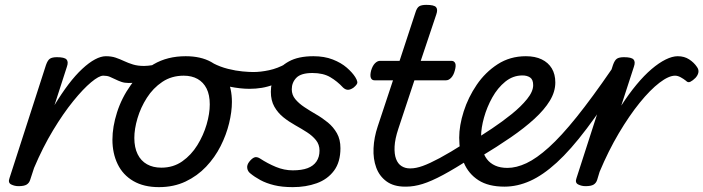

<svg xmlns="http://www.w3.org/2000/svg" viewBox="-20 -750 2890 789"><path d="M56 15Q40 15 26 8Q12 1 19 -18L169 -483Q176 -503 185.5 -509Q195 -515 214 -515Q245 -515 253.5 -505.5Q262 -496 255 -476L204 -318Q233 -366 261.5 -403.5Q290 -441 318 -467Q346 -493 370.5 -506Q395 -519 415 -519Q434 -519 441.5 -507Q449 -495 447 -479Q445 -463 434 -451Q423 -439 404 -439Q387 -439 354.5 -412Q322 -385 281 -334.5Q240 -284 198 -214.5Q156 -145 120 -60L104 -11Q100 2 89.5 8.5Q79 15 56 15Z M509 -409Q492 -409 479 -413.5Q466 -418 454 -424Q442 -430 431 -434.5Q420 -439 405 -439Q386 -439 378.5 -451Q371 -463 372.5 -479Q374 -495 385 -507Q396 -519 415 -519Q438 -519 455.5 -513Q473 -507 490 -499Q507 -491 526.5 -485Q546 -479 572 -479Q586 -479 608.5 -482.5Q631 -486 640 -490Q650 -495 657.5 -490.5Q665 -486 668 -477Q671 -468 668.5 -459Q666 -450 655 -445Q639 -437 614 -428.5Q589 -420 561.5 -414.5Q534 -409 509 -409Z M633 19Q571 19 528 -6Q485 -31 463.5 -75.5Q442 -120 442 -176Q442 -229 461 -288.5Q480 -348 517.5 -400.5Q555 -453 611.5 -486Q668 -519 743 -519Q805 -519 847.5 -495.5Q890 -472 911.5 -429.5Q933 -387 933 -331Q933 -291 921.5 -243.5Q910 -196 886.5 -149.5Q863 -103 827 -65Q791 -27 742.5 -4Q694 19 633 19ZM643 -61Q692 -61 729 -87Q766 -113 791 -153.5Q816 -194 829 -238.5Q842 -283 842 -321Q842 -360 829 -386Q816 -412 792 -425.5Q768 -439 735 -439Q685 -439 647 -413.5Q609 -388 583.5 -348Q558 -308 545 -264Q532 -220 532 -183Q532 -144 545.5 -116.5Q559 -89 584 -75Q609 -61 643 -61Z M1005 -385Q968 -385 923.5 -394Q879 -403 839 -429Q819 -442 821.5 -458Q824 -474 836 -484.5Q848 -495 856 -490Q885 -475 917 -467Q949 -459 976.5 -456.5Q1004 -454 1021 -454Q1051 -454 1086 -461.5Q1121 -469 1155 -488Q1168 -495 1177.5 -484Q1187 -473 1186 -456.5Q1185 -440 1165 -430Q1133 -413 1106.5 -403Q1080 -393 1055.5 -389Q1031 -385 1005 -385Z M1183 19Q1139 19 1106.5 11Q1074 3 1050 -10Q1026 -23 1008 -38Q998 -46 996 -59Q994 -72 1004 -85Q1015 -99 1025 -103Q1035 -107 1048 -99Q1080 -78 1114 -64Q1148 -50 1183 -50Q1220 -50 1244 -59Q1268 -68 1280.5 -86.5Q1293 -105 1293 -131Q1293 -156 1278.5 -174Q1264 -192 1241.5 -206.5Q1219 -221 1193 -235.5Q1167 -250 1144.5 -268Q1122 -286 1107.5 -311.5Q1093 -337 1093 -373Q1093 -410 1110.5 -443Q1128 -476 1167 -497.5Q1206 -519 1268 -519Q1313 -519 1347.5 -505.5Q1382 -492 1405 -472Q1428 -452 1440 -433Q1447 -422 1448.5 -413Q1450 -404 1433 -390Q1420 -381 1410 -381Q1400 -381 1390 -390Q1366 -416 1337 -433Q1308 -450 1264 -450Q1217 -450 1198 -430.5Q1179 -411 1179 -383Q1179 -360 1193.5 -342.5Q1208 -325 1230.5 -310Q1253 -295 1279 -280Q1305 -265 1327.5 -246.5Q1350 -228 1364.5 -202.5Q1379 -177 1379 -141Q1379 -84 1352.5 -48.5Q1326 -13 1281.5 3Q1237 19 1183 19Z M1645 17Q1598 17 1568.5 -4.5Q1539 -26 1526 -61.5Q1513 -97 1515 -141Q1517 -185 1532 -230L1595 -420H1519Q1508 -420 1504 -430Q1500 -440 1505 -460Q1511 -480 1521 -490Q1531 -500 1542 -500H1622L1687 -698Q1693 -718 1702.5 -724Q1712 -730 1732 -730Q1764 -730 1772 -720.5Q1780 -711 1773 -691L1709 -500H1835Q1846 -500 1850.5 -490.5Q1855 -481 1849 -460Q1844 -441 1834 -430.5Q1824 -420 1813 -420H1683L1617 -221Q1603 -179 1601.5 -148Q1600 -117 1607.5 -97Q1615 -77 1630 -67.5Q1645 -58 1664 -58Q1678 -58 1685 -46.5Q1692 -35 1690 -20.5Q1688 -6 1677 5.5Q1666 17 1645 17Z M1649 17Q1635 17 1628 5.5Q1621 -6 1622.5 -20.5Q1624 -35 1635 -46.5Q1646 -58 1667 -58Q1689 -58 1717 -68Q1745 -78 1787 -100.5Q1829 -123 1892 -163Q1906 -171 1917 -166.5Q1928 -162 1933 -150Q1938 -138 1935 -124Q1932 -110 1917 -101Q1849 -57 1800.5 -31Q1752 -5 1716.5 6Q1681 17 1649 17Z M1927 -173Q1960 -194 2002 -222Q2044 -250 2082.5 -281Q2121 -312 2146 -343Q2171 -374 2171 -400Q2171 -423 2158.5 -431.5Q2146 -440 2127 -440Q2088 -440 2056.5 -414.5Q2025 -389 2003 -349.5Q1981 -310 1969 -267Q1957 -224 1957 -190Q1957 -161 1962.5 -137Q1968 -113 1981 -96Q1994 -79 2015 -69.5Q2036 -60 2066 -60Q2080 -60 2085.5 -48.5Q2091 -37 2088.5 -21.5Q2086 -6 2077 5.5Q2068 17 2053 17Q1987 17 1946 -9.5Q1905 -36 1886 -81.5Q1867 -127 1867 -184Q1867 -234 1885.5 -292Q1904 -350 1939 -401.5Q1974 -453 2025 -486Q2076 -519 2141 -519Q2179 -519 2206 -506Q2233 -493 2247.5 -469Q2262 -445 2262 -411Q2262 -373 2239.5 -336Q2217 -299 2176 -261.5Q2135 -224 2079 -185.5Q2023 -147 1955 -106Z M2053 17Q2044 17 2040.5 5.5Q2037 -6 2038.5 -21.5Q2040 -37 2047 -48.5Q2054 -60 2065 -60Q2102 -60 2143.5 -79.5Q2185 -99 2235.5 -144.5Q2286 -190 2349.5 -269Q2413 -348 2494 -466Q2499 -474 2511.5 -469Q2524 -464 2533.5 -454.5Q2543 -445 2538 -436Q2457 -309 2391 -221.5Q2325 -134 2268 -82Q2211 -30 2158.5 -6.5Q2106 17 2053 17Z M2386 15Q2370 15 2356 8Q2342 1 2349 -18L2499 -483Q2506 -503 2515.5 -509Q2525 -515 2544 -515Q2575 -515 2583.5 -505.5Q2592 -496 2585 -476L2533 -316Q2564 -364 2595.5 -402Q2627 -440 2657.5 -466Q2688 -492 2715.5 -505.5Q2743 -519 2765 -519Q2792 -519 2812 -506Q2832 -493 2844 -475Q2852 -464 2850 -452.5Q2848 -441 2838 -430Q2827 -419 2817 -414Q2807 -409 2799 -418Q2789 -426 2777 -432.5Q2765 -439 2754 -439Q2728 -439 2690 -410Q2652 -381 2609 -328Q2566 -275 2523 -202.5Q2480 -130 2444 -44L2434 -11Q2430 2 2419.5 8.5Q2409 15 2386 15Z"/></svg>

Font: Playwrite NZ
Style: Regular
Weight: 400
Designer: Veronika Burian, José Scaglione
Foundry: TypeTogether
Version: Version 1.002